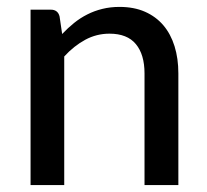

<svg xmlns="http://www.w3.org/2000/svg" viewBox="-20 -536 600 556"><path d="M160 -437.5Q176.5 -455 194.5 -469.5Q212.5 -484 232.8 -494.2Q253 -504.5 276.2 -510.2Q299.5 -516 326 -516Q368 -516 399.8 -502Q431.5 -488 453 -462.8Q474.5 -437.5 485.5 -402Q496.5 -366.5 496.5 -323.5V0H398.5V-323.5Q398.5 -378 373.5 -408.2Q348.5 -438.5 297 -438.5Q259.5 -438.5 226.8 -420.8Q194 -403 166 -372.5V0H68.5V-508H127Q147.5 -508 152.5 -488.5Z"/></svg>

Font: LatoLatin Medium
Style: Regular
Weight: 500
Designer: Lukasz Dziedzic with Adam Twardoch and Botio Nikoltchev
Foundry: tyPoland Lukasz Dziedzic
Version: Version 2.015; 2015-08-06; http://www.latofonts.com/